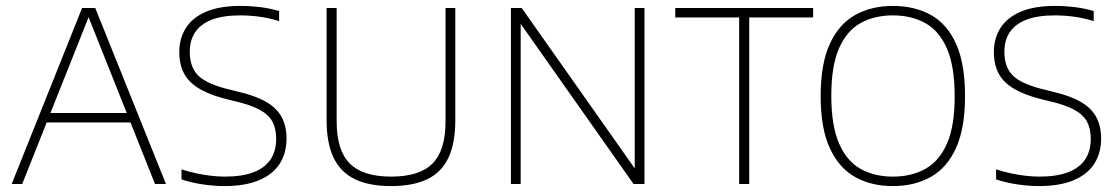

<svg xmlns="http://www.w3.org/2000/svg" viewBox="-20 -622 3786 649"><path d="M19.5 0 257.5 -595H302L541 0H504L274.5 -576.5H284.5L55 0ZM126 -208 135.5 -240H424.5L433.5 -208Z M738.5 7Q705 7 666.8 1.5Q628.5 -4 593.5 -15.5V-49.5Q619.5 -41 644.8 -35.8Q670 -30.5 694 -27.8Q718 -25 740 -25Q798.5 -25 837 -39.8Q875.5 -54.5 894.5 -83Q913.5 -111.5 913.5 -153Q913.5 -187.5 900.8 -211Q888 -234.5 857.8 -251Q827.5 -267.5 775.5 -279.5L751.5 -285.5Q664 -306.5 625 -343.5Q586 -380.5 586 -445.5Q586 -493 608.8 -528.2Q631.5 -563.5 677.5 -582.8Q723.5 -602 792 -602Q825.5 -602 860.2 -597.8Q895 -593.5 923.5 -584.5V-550.5Q890.5 -561 857.5 -565.5Q824.5 -570 791.5 -570Q734 -570 696.2 -555.5Q658.5 -541 640 -513.5Q621.5 -486 621.5 -447Q621.5 -394 651.2 -365.5Q681 -337 759 -318.5L783 -312.5Q842.5 -299 879 -278Q915.5 -257 932 -226.5Q948.5 -196 948.5 -154Q948.5 -103.5 924.8 -67.5Q901 -31.5 854.2 -12.2Q807.5 7 738.5 7Z M1302 7Q1227.5 7 1179.2 -16.5Q1131 -40 1107.5 -89.2Q1084 -138.5 1084 -215.5V-595H1118V-211Q1118 -114 1162.2 -69.5Q1206.5 -25 1302 -25Q1398.5 -25 1442.2 -69.5Q1486 -114 1486 -211V-595H1519V-215.5Q1519 -138.5 1496 -89.2Q1473 -40 1424.8 -16.5Q1376.5 7 1302 7Z M1707 0V-595H1743.5L2138 -35H2125.5V-595H2158.5V0H2121.5L1727 -560H1740V0Z M2478.5 0V-563H2262.5V-595H2728.5V-563H2512.5V0Z M2998 7Q2925 7 2870.2 -23.8Q2815.5 -54.5 2784.8 -121.5Q2754 -188.5 2754 -297Q2754 -406.5 2785 -473.8Q2816 -541 2871 -571.5Q2926 -602 2998 -602Q3071.5 -602 3126.5 -571.5Q3181.5 -541 3211.8 -473.8Q3242 -406.5 3242 -297Q3242 -188.5 3211.5 -121.5Q3181 -54.5 3126 -23.8Q3071 7 2998 7ZM2998 -25Q3060.5 -25 3107.5 -51Q3154.5 -77 3180.8 -136.2Q3207 -195.5 3207 -296Q3207 -398 3180.8 -458Q3154.5 -518 3107.5 -544Q3060.5 -570 2998 -570Q2936 -570 2889.2 -544.2Q2842.5 -518.5 2816.2 -459Q2790 -399.5 2790 -299Q2790 -197 2816.2 -137Q2842.5 -77 2889.2 -51Q2936 -25 2998 -25Z M3492 7Q3458.5 7 3420.2 1.5Q3382 -4 3347 -15.5V-49.5Q3373 -41 3398.2 -35.8Q3423.5 -30.5 3447.5 -27.8Q3471.5 -25 3493.5 -25Q3552 -25 3590.5 -39.8Q3629 -54.5 3648 -83Q3667 -111.5 3667 -153Q3667 -187.5 3654.2 -211Q3641.5 -234.5 3611.2 -251Q3581 -267.5 3529 -279.5L3505 -285.5Q3417.5 -306.5 3378.5 -343.5Q3339.5 -380.5 3339.5 -445.5Q3339.5 -493 3362.2 -528.2Q3385 -563.5 3431 -582.8Q3477 -602 3545.5 -602Q3579 -602 3613.8 -597.8Q3648.5 -593.5 3677 -584.5V-550.5Q3644 -561 3611 -565.5Q3578 -570 3545 -570Q3487.5 -570 3449.8 -555.5Q3412 -541 3393.5 -513.5Q3375 -486 3375 -447Q3375 -394 3404.8 -365.5Q3434.5 -337 3512.5 -318.5L3536.5 -312.5Q3596 -299 3632.5 -278Q3669 -257 3685.5 -226.5Q3702 -196 3702 -154Q3702 -103.5 3678.2 -67.5Q3654.5 -31.5 3607.8 -12.2Q3561 7 3492 7Z"/></svg>

Font: Encode Sans SC Thin
Style: Regular
Weight: 250
Designer: Multiple Designers
Foundry: Impallari Type
Version: Version 3.002